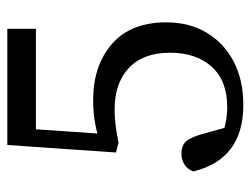

<svg xmlns="http://www.w3.org/2000/svg" viewBox="-102 -586 700 537"><g transform="rotate(-90 248.5 -317.0)"><path d="M99 -365V-380Q134 -394 167 -400.5Q200 -407 237 -407Q334 -407 394.5 -354.5Q455 -302 455 -202Q455 -138 426 -89.5Q397 -41 345.5 -14Q294 13 224 13Q148 13 101.5 -22Q55 -57 38 -127Q45 -144 58 -152Q71 -160 88 -160Q111 -160 123 -146Q135 -132 145 -93L165 -21L125 -52Q151 -41 174 -36.5Q197 -32 218 -32Q292 -32 331 -75.5Q370 -119 370 -192Q370 -267 327.5 -307Q285 -347 211 -347Q190 -347 166 -344Q142 -341 119 -336L91 -343L112 -647H437V-567H132L159 -612L142 -365Z"/></g></svg>

Font: Adobe Variable Font Prototype
Style: Regular
Weight: 389
Designer: Frank Grießhammer
Foundry: Adobe
Version: Version 1.004;hotconv 1.0.113;makeotfexe 2.5.65598